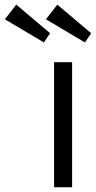

<svg xmlns="http://www.w3.org/2000/svg" viewBox="-157 -786 402 806"><path d="M70 0V-525H145.7V0ZM199.7 -607.7 35.8 -705.1 83.7 -766.5 225.6 -646.5ZM27.4 -607.7 -136.5 -705.1 -88.7 -766.5 53.3 -646.5Z"/></svg>

Font: Lexend Medium
Style: Regular
Weight: 500
Designer: Bonnie Shaver-Troup, Thomas Jockin
Foundry: Lexend
Version: Version 1.005